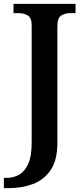

<svg xmlns="http://www.w3.org/2000/svg" viewBox="-36 -734 435 994"><path d="M-16 240V187H-2Q34 187 63.5 170Q93 153 110.5 113.5Q128 74 128 6V-603Q128 -642 107.5 -654Q87 -666 61 -666H34V-714H355V-666H328Q301 -666 281 -653.5Q261 -641 261 -599V5Q261 95 226.5 146Q192 197 135 218.5Q78 240 11 240Z"/></svg>

Font: Noto Serif Hentaigana SemiBold
Style: Regular
Weight: 600
Designer: Kazuhiro Yamada
Foundry: nipponia
Version: Version 1.000; ttfautohint (v1.8.4.7-5d5b)